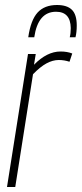

<svg xmlns="http://www.w3.org/2000/svg" viewBox="-20 -748 327 768"><path d="M123 -532 116 -489Q168 -542 222 -542Q249 -542 269 -534L258 -501Q237 -508 215 -508Q191 -508 166 -494.5Q141 -481 112 -451L41 0H8L92 -532ZM208 -728Q248 -728 267.5 -709Q287 -690 287 -646Q287 -619 282 -599H259Q263 -614 263 -636Q262 -701 204 -701Q132 -701 117 -599H93Q103 -668 130.5 -698Q158 -728 208 -728Z"/></svg>

Font: Georama Condensed ExtraLight
Style: Italic
Weight: 200
Width: 3
Italic angle: -9°
Designer: Jean-Baptiste Levee
Foundry: Production Type
Version: Version 1.000